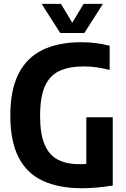

<svg xmlns="http://www.w3.org/2000/svg" viewBox="-20 -969 654 997"><path d="M407.4 8.5Q284.3 8.5 201.1 -30.7Q118 -69.9 75.8 -153.2Q33.6 -236.5 33.6 -369.7Q33.6 -502.4 76.4 -586.3Q119.3 -670.1 201.2 -709.9Q283.1 -749.7 400.3 -749.7Q443 -749.7 479.2 -745.1Q515.4 -740.4 549.5 -731.1V-605.8Q514.8 -614.7 482.4 -619.4Q450 -624 415.5 -624Q338.1 -624 287.9 -600.3Q237.6 -576.6 212.9 -520.6Q188.2 -464.6 188.2 -367.6Q188.2 -273.8 211.5 -218.7Q234.8 -163.7 280.2 -140.1Q325.7 -116.5 392 -116.5Q413.2 -116.5 434.3 -118.3Q455.3 -120.1 473 -122.9L428.3 -84.6V-360H565.5V-5.6Q524.8 0.9 484.5 4.7Q444.3 8.5 407.4 8.5ZM292.8 -797.5 196.2 -948.9H296.5L364.2 -836.3H346.4L414.2 -948.9H514.5L417.9 -797.5Z"/></svg>

Font: Encode Sans Condensed Thin
Style: Regular
Weight: 100
Width: 3
Designer: Multiple Designers
Foundry: Impallari Type
Version: Version 3.002